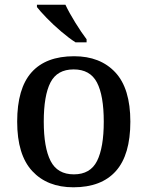

<svg xmlns="http://www.w3.org/2000/svg" viewBox="-20 -786 627 816"><path d="M292 10Q181 10 117 -59Q53 -128 53 -269Q53 -410 114 -478.5Q175 -547 295 -547Q406 -547 470 -478.5Q534 -410 534 -269Q534 -128 472.5 -59Q411 10 292 10ZM294 -45Q364 -45 392.5 -102Q421 -159 421 -269Q421 -380 392 -435.5Q363 -491 293 -491Q223 -491 194.5 -435.5Q166 -380 166 -269Q166 -159 195 -102Q224 -45 294 -45ZM301 -606Q273 -624 239.5 -652.5Q206 -681 178 -710Q150 -739 137 -756V-766H258Q274 -732 300 -690Q326 -648 348 -619V-606Z"/></svg>

Font: Noto Serif Sinhala Medium
Style: Regular
Weight: 500
Designer: Jelle Bosma - Monotype Design Team
Foundry: Monotype Imaging Inc.
Version: Version 2.007; ttfautohint (v1.8.4.7-5d5b)